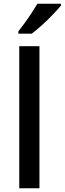

<svg xmlns="http://www.w3.org/2000/svg" viewBox="-20 -1007 346 1027"><path d="M191 0H83V-760H191ZM306 -977Q291 -959 263.5 -930Q236 -901 205 -873Q174 -845 150 -827H78V-839Q93 -858 112 -884Q131 -910 149 -937.5Q167 -965 180 -987H306Z"/></svg>

Font: Noto Kufi Arabic Medium
Style: Regular
Weight: 500
Designer: Monotype Design Team, David Williams, Khaled Hosny
Foundry: Google LLC
Version: Version 2.109; ttfautohint (v1.8.4.7-5d5b)